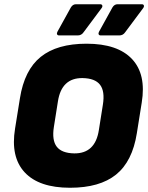

<svg xmlns="http://www.w3.org/2000/svg" viewBox="-20 -873 699 905"><path d="M310 12Q164 12 96.5 -60.5Q29 -133 51 -267L74 -410Q95 -543 172 -605Q249 -667 388 -667Q534 -667 602 -595Q670 -523 648 -389L625 -245Q604 -112 527 -50Q450 12 310 12ZM330 -150Q429 -149 446 -260L465 -380Q475 -443 451.5 -473.5Q428 -504 369 -505Q270 -506 253 -395L234 -275Q224 -212 247.5 -181.5Q271 -151 330 -150ZM259 -706Q251 -706 249 -711.5Q247 -717 251 -724L314 -838Q323 -853 338 -853H452Q460 -853 462 -847.5Q464 -842 459 -835L374 -721Q364 -706 346 -706ZM455 -706Q447 -706 445 -711.5Q443 -717 447 -724L510 -838Q519 -853 534 -853H648Q656 -853 658 -847.5Q660 -842 655 -835L570 -721Q560 -706 542 -706Z"/></svg>

Font: Sofia Sans ExtraBlack
Style: Italic
Weight: 1000
Italic angle: -9°
Designer: Botio Nikoltchev, Ani Petrova
Foundry: lettersoup
Version: Version 4.100; ttfautohint (v1.8.4.7-5d5b)